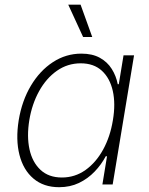

<svg xmlns="http://www.w3.org/2000/svg" viewBox="-20 -780 632 812"><path d="M230 11.7Q164.6 11.7 121.6 -24.7Q78.6 -61 62.3 -125Q45.9 -189 59.1 -271.5Q72.8 -354 110.6 -417.5Q148.4 -481 203.6 -517.1Q258.8 -553.2 324.2 -553.2Q370.6 -553.2 402.3 -535.6Q434.1 -518.1 452.6 -488.5Q471.2 -459 478 -423.8H482.4L502.4 -545.9H546.9L456.5 0H413.1L432.6 -119.1H427.2Q408.7 -84 380.1 -54.2Q351.6 -24.4 314 -6.3Q276.4 11.7 230 11.7ZM241.7 -29.3Q296.9 -29.3 341.6 -61Q386.2 -92.8 416.3 -147.7Q446.3 -202.6 457.5 -272Q469.2 -341.3 457 -395.5Q444.8 -449.7 410.6 -481Q376.5 -512.2 321.3 -512.2Q265.6 -512.2 220.5 -480.5Q175.3 -448.7 145.3 -394.3Q115.2 -339.8 104 -272Q92.8 -203.6 104.7 -148.7Q116.7 -93.8 151.4 -61.5Q186 -29.3 241.7 -29.3ZM331.5 -623.5 268.6 -760.3H320.8L370.1 -623.5Z"/></svg>

Font: Inter ExtraLight
Style: Italic
Weight: 250
Italic angle: -9.3988°
Designer: Rasmus Andersson
Foundry: rsms
Version: Version 4.001;git-66647c0bb